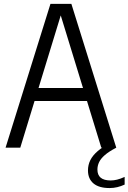

<svg xmlns="http://www.w3.org/2000/svg" viewBox="-20 -760 661 988"><path d="M8.6 0 239.6 -740H347.3L578.3 0H501.3L285.8 -702.7H299.3L84.3 0ZM123 -240.3 139.7 -307.3H446.9L463.6 -240.3ZM543.8 207.7Q489.5 207.7 461.1 184Q432.7 160.3 432.7 116.8Q432.7 88.8 444.8 64.2Q457 39.5 483.5 16.9Q510.1 -5.8 553.5 -28.2L578.3 0Q540.7 19.5 519.6 37.9Q498.5 56.2 489.9 74.6Q481.3 93 481.3 112.5Q481.3 140.5 498.2 154.5Q515.2 168.6 549.7 168.6Q565.3 168.6 582.5 164.4Q599.7 160.2 621.4 150.4V189.8Q602.6 198.5 583.5 203.1Q564.3 207.7 543.8 207.7Z"/></svg>

Font: Encode Sans Condensed Thin
Style: Regular
Weight: 100
Width: 3
Designer: Multiple Designers
Foundry: Impallari Type
Version: Version 3.002